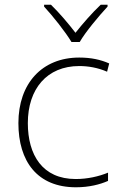

<svg xmlns="http://www.w3.org/2000/svg" viewBox="-20 -784 514 814"><path d="M283 -606H318C342 -648 399 -716 436 -756V-764H407C370 -729 330 -683 300 -645C271 -683 232 -729 196 -764H167V-756C204 -716 258 -648 283 -606ZM302 10C358 10 404 -2 438 -17V-52C399 -36 351 -25 301 -25C160 -25 98 -127 98 -262C98 -407 179 -504 316 -504C354 -504 395 -497 434 -480L443 -515C407 -531 366 -540 316 -540C158 -540 58 -430 58 -262C58 -100 138 10 302 10Z"/></svg>

Font: Noto Sans Arabic ExtLt
Style: Regular
Weight: 200
Designer: Monotype Design Team, Nadine Chahine, Nizar Qandah and Khaled Hosny
Foundry: Monotype Imaging Inc.
Version: Version 2.012